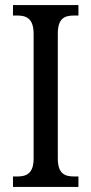

<svg xmlns="http://www.w3.org/2000/svg" viewBox="-20 -734 358 754"><path d="M31 0H288V-41H271C234 -41 207 -52 207 -112V-601C207 -662 233 -673 271 -673H288V-714H31V-673H48C83 -673 112 -662 112 -601V-111C112 -52 83 -41 48 -41H31Z"/></svg>

Font: Noto Serif Lao Cond
Style: Regular
Weight: 400
Width: 3
Designer: Monotype Design Team
Foundry: Monotype Imaging Inc.
Version: Version 2.004